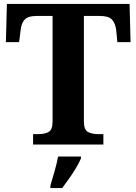

<svg xmlns="http://www.w3.org/2000/svg" viewBox="-20 -734 693 975"><path d="M148 0V-53H176Q207 -53 227 -64Q247 -75 247 -118V-653H167Q122 -653 105 -634Q88 -615 85 -582L77 -520H10L15 -714H638L643 -520H576L570 -582Q566 -615 549 -634Q532 -653 487 -653H406V-118Q406 -75 426.5 -64Q447 -53 477 -53H505V0ZM236 208Q245 178 257 136Q269 94 275 61H391V71Q382 92 366 119Q350 146 331 172.5Q312 199 296 221H236Z"/></svg>

Font: Noto Serif Ethiopic
Style: Bold
Weight: 700
Designer: Monotype Design Team
Foundry: Monotype Imaging Inc.
Version: Version 2.102; ttfautohint (v1.8.4.7-5d5b)